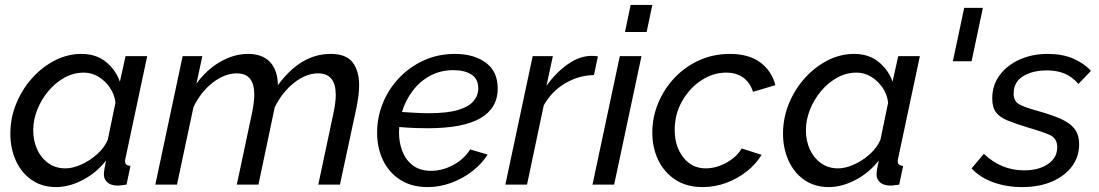

<svg xmlns="http://www.w3.org/2000/svg" viewBox="-20 -750 4466 780"><path d="M208 10Q150 10 108 -19.5Q66 -49 44 -98.5Q22 -148 22 -207Q22 -270 45.5 -328Q69 -386 109.5 -431.5Q150 -477 202 -504Q254 -531 311 -531Q371 -531 411 -498Q451 -465 467 -418L490 -522H578L490 -108Q489 -104 488.5 -101Q488 -98 488 -95Q488 -77 510 -76L494 0Q483 1 474.5 2.5Q466 4 459 4Q431 4 416.5 -9Q402 -22 402 -41Q402 -58 411 -98Q372 -48 316.5 -19Q261 10 208 10ZM246 -66Q275 -66 310 -81.5Q345 -97 375 -124Q405 -151 418 -183L449 -333Q445 -367 426 -394.5Q407 -422 379.5 -438.5Q352 -455 321 -455Q279 -455 242 -434.5Q205 -414 176.5 -380Q148 -346 131.5 -304.5Q115 -263 115 -221Q115 -178 131 -143Q147 -108 176.5 -87Q206 -66 246 -66Z M722 -522H802L778 -410Q818 -466 874 -498.5Q930 -531 988 -531Q1046 -531 1077 -498Q1108 -465 1109 -404Q1202 -531 1323 -531Q1387 -531 1413 -496Q1439 -461 1439 -404Q1439 -383 1436 -360Q1433 -337 1428 -312L1361 0H1273L1335 -292Q1344 -334 1344 -365Q1344 -452 1272 -452Q1223 -452 1174.5 -413.5Q1126 -375 1096 -314L1030 0H942L1004 -292Q1013 -336 1013 -366Q1013 -452 942 -452Q893 -452 844.5 -414.5Q796 -377 766 -315L699 0H611Z M1717 10Q1652 10 1606 -19.5Q1560 -49 1536 -99Q1512 -149 1512 -211Q1512 -274 1535.5 -331.5Q1559 -389 1602 -434Q1645 -479 1702.5 -505Q1760 -531 1828 -531Q1905 -531 1953.5 -495.5Q2002 -460 2002 -390Q2002 -311 1932 -270Q1862 -229 1717 -229Q1694 -229 1665.5 -230Q1637 -231 1602 -234Q1601 -222 1601 -211Q1601 -170 1615 -134.5Q1629 -99 1658 -77.5Q1687 -56 1731 -56Q1777 -56 1821 -79.5Q1865 -103 1890 -143L1961 -122Q1937 -84 1898 -54Q1859 -24 1812.5 -7Q1766 10 1717 10ZM1822 -465Q1770 -465 1728 -442.5Q1686 -420 1656.5 -381Q1627 -342 1613 -295Q1646 -293 1671.5 -291.5Q1697 -290 1720 -290Q1796 -290 1840 -303Q1884 -316 1903.5 -339Q1923 -362 1923 -391Q1923 -429 1895.5 -447Q1868 -465 1822 -465Z M2144 -522H2226L2200 -401Q2238 -455 2286.5 -489Q2335 -523 2383 -523Q2392 -523 2398.5 -522.5Q2405 -522 2409 -521L2393 -445Q2331 -444 2276 -411.5Q2221 -379 2189 -322L2121 0H2033Z M2542 -730H2630L2607 -620H2519ZM2498 -522H2586L2475 0H2387Z M2835 10Q2769 10 2723.5 -20Q2678 -50 2654 -100Q2630 -150 2630 -211Q2630 -274 2654 -331.5Q2678 -389 2720.5 -434Q2763 -479 2820.5 -505Q2878 -531 2945 -531Q3022 -531 3068.5 -496.5Q3115 -462 3130 -404L3039 -377Q3027 -415 2999 -435Q2971 -455 2930 -455Q2877 -455 2829 -423.5Q2781 -392 2751 -339Q2721 -286 2721 -222Q2721 -155 2756 -110.5Q2791 -66 2847 -66Q2876 -66 2905 -77Q2934 -88 2957.5 -106.5Q2981 -125 2993 -147L3074 -121Q3051 -83 3013.5 -53.5Q2976 -24 2930 -7Q2884 10 2835 10Z M3347 10Q3289 10 3247 -19.5Q3205 -49 3183 -98.5Q3161 -148 3161 -207Q3161 -270 3184.5 -328Q3208 -386 3248.5 -431.5Q3289 -477 3341 -504Q3393 -531 3450 -531Q3510 -531 3550 -498Q3590 -465 3606 -418L3629 -522H3717L3629 -108Q3628 -104 3627.5 -101Q3627 -98 3627 -95Q3627 -77 3649 -76L3633 0Q3622 1 3613.5 2.5Q3605 4 3598 4Q3570 4 3555.5 -9Q3541 -22 3541 -41Q3541 -58 3550 -98Q3511 -48 3455.5 -19Q3400 10 3347 10ZM3385 -66Q3414 -66 3449 -81.5Q3484 -97 3514 -124Q3544 -151 3557 -183L3588 -333Q3584 -367 3565 -394.5Q3546 -422 3518.5 -438.5Q3491 -455 3460 -455Q3418 -455 3381 -434.5Q3344 -414 3315.5 -380Q3287 -346 3270.5 -304.5Q3254 -263 3254 -221Q3254 -178 3270 -143Q3286 -108 3315.5 -87Q3345 -66 3385 -66Z M3851 -501 3897 -718H3973L3927 -501Z M4132 10Q4069 10 4015 -9.5Q3961 -29 3927 -66L3977 -125Q4013 -91 4053.5 -74.5Q4094 -58 4140 -58Q4200 -58 4237.5 -83.5Q4275 -109 4275 -152Q4275 -188 4245 -201.5Q4215 -215 4156 -232Q4107 -247 4074.5 -260Q4042 -273 4026.5 -293.5Q4011 -314 4011 -350Q4011 -404 4041 -444.5Q4071 -485 4122 -508Q4173 -531 4237 -531Q4296 -531 4340 -512Q4384 -493 4412 -462L4361 -409Q4336 -438 4305 -451Q4274 -464 4233 -464Q4175 -464 4136.5 -440.5Q4098 -417 4098 -370Q4098 -339 4120 -326.5Q4142 -314 4197 -299Q4251 -284 4288.5 -267.5Q4326 -251 4345 -227Q4364 -203 4364 -163Q4364 -114 4335.5 -75Q4307 -36 4255 -13Q4203 10 4132 10Z"/></svg>

Font: Raleway Medium
Style: Italic
Weight: 500
Italic angle: -12°
Designer: Matt McInerney, Pablo Impallari, Rodrigo Fuenzalida
Foundry: Matt McInerney, Pablo Impallari, Rodrigo Fuenzalida
Version: Version 4.026